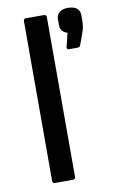

<svg xmlns="http://www.w3.org/2000/svg" viewBox="-81 -740 469 784"><g transform="rotate(-10 153.5 -347.5)"><path d="M82 0Q72 0 72 -11V-672Q72 -683 82 -683H156Q167 -683 167 -672V-11Q167 0 156 0ZM234 -528Q223 -528 225 -538L239 -595Q224 -600 217 -608.5Q210 -617 210 -633V-657Q210 -674 222.5 -684.5Q235 -695 257 -695Q283 -695 295 -684.5Q307 -674 307 -658V-632Q307 -607 299 -586L281 -536Q278 -528 269 -528Z"/></g></svg>

Font: Sofia Sans Medium
Style: Regular
Weight: 500
Designer: Botio Nikoltchev, Ani Petrova
Foundry: lettersoup
Version: Version 4.101; ttfautohint (v1.8.4.7-5d5b)